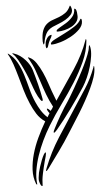

<svg xmlns="http://www.w3.org/2000/svg" viewBox="-63 -984 585 1039"><g transform="rotate(-5 230.0 -464.5)"><path d="M97 0Q97 5 97 5Q93 5 91 0Q77 -36 79 -77Q81 -118 93 -161Q105 -204 125.5 -247.5Q146 -291 170 -332Q143 -350 125.5 -377.5Q108 -405 95 -436Q79 -473 68 -511Q57 -549 47 -585Q37 -621 26 -653.5Q15 -686 0 -712Q0 -716 1 -715Q32 -693 49.5 -661Q67 -629 78.5 -592Q90 -555 100 -515.5Q110 -476 126 -440Q137 -415 150.5 -393.5Q164 -372 184 -353L197 -374Q190 -383 186.5 -390.5Q183 -398 186 -400Q188 -400 193 -396.5Q198 -393 204 -386Q214 -397 219 -408Q201 -441 187.5 -477Q174 -513 162 -551Q152 -583 141 -613Q130 -643 110 -678Q109 -680 107.5 -681.5Q106 -683 107 -684Q109 -686 114 -683Q135 -674 151.5 -649.5Q168 -625 181 -596Q194 -567 203.5 -538.5Q213 -510 219 -493L240 -438Q296 -520 347.5 -598Q399 -676 425 -751Q427 -756 427 -756Q429 -758 429.5 -753.5Q430 -749 430 -748Q425 -691 400 -636Q375 -581 340.5 -526.5Q306 -472 266 -417Q226 -362 192 -306Q170 -270 151 -230Q132 -190 118.5 -149.5Q105 -109 99 -70.5Q93 -32 97 0ZM295 -262Q280 -238 263 -212.5Q246 -187 228.5 -163Q211 -139 195 -117Q179 -95 166 -77Q161 -70 157 -66.5Q153 -63 152 -64Q150 -64 152 -70Q154 -76 156 -81Q188 -163 236.5 -239Q285 -315 336 -392Q367 -440 399 -488.5Q431 -537 455 -600Q457 -605 456.5 -606Q456 -607 458 -607Q460 -606 460 -603Q460 -600 460 -597Q460 -575 451 -547Q442 -519 427 -487.5Q412 -456 394 -423.5Q376 -391 357.5 -361Q339 -331 322.5 -305.5Q306 -280 295 -262ZM390 -501Q355 -447 313 -389Q271 -331 230 -282Q228 -280 221 -272.5Q214 -265 211 -267Q209 -269 212.5 -277.5Q216 -286 218 -289Q225 -303 235 -321.5Q245 -340 256 -359Q267 -378 278.5 -396Q290 -414 299 -427Q303 -433 315 -452.5Q327 -472 342 -498.5Q357 -525 374 -556Q391 -587 405 -616.5Q419 -646 429 -671.5Q439 -697 440 -712Q442 -722 443 -722Q445 -722 446 -717.5Q447 -713 448 -711Q452 -690 448 -662Q444 -634 435.5 -604.5Q427 -575 414.5 -547.5Q402 -520 390 -501ZM127 -615Q138 -578 148.5 -536.5Q159 -495 166 -456Q167 -454 166.5 -449.5Q166 -445 164 -443Q162 -442 158 -446Q154 -450 153 -452Q148 -459 142 -470Q136 -481 131 -493Q126 -505 121.5 -517Q117 -529 114 -538Q111 -548 101.5 -572.5Q92 -597 79.5 -624Q67 -651 53.5 -675Q40 -699 29 -708Q23 -714 25 -714Q26 -715 29 -714Q32 -713 34 -712Q50 -707 65.5 -696Q81 -685 93.5 -671Q106 -657 114.5 -642.5Q123 -628 127 -615ZM133 -52Q129 -33 127.5 -18.5Q126 -4 126 7Q126 9 126 12Q126 15 123 15Q121 15 118.5 12.5Q116 10 115 7Q113 2 111 -3Q109 -8 108 -14.5Q107 -21 108 -31.5Q109 -42 112 -58Q115 -71 121 -90Q127 -109 134 -126.5Q141 -144 147.5 -155Q154 -166 158 -164Q159 -163 158.5 -157Q158 -151 156 -143.5Q154 -136 152 -129Q150 -122 149 -119Q144 -102 140.5 -85.5Q137 -69 133 -52ZM240 -795Q246 -797 245 -793Q244 -789 242 -784Q237 -775 234 -769.5Q231 -764 229 -759.5Q227 -755 225 -749.5Q223 -744 220 -734Q218 -729 216.5 -728Q215 -727 214 -726Q211 -724 209.5 -729Q208 -734 208 -742Q208 -748 209.5 -756Q211 -764 215 -772Q219 -780 225 -786.5Q231 -793 240 -795ZM203 -756Q200 -747 199 -747Q197 -747 195.5 -753Q194 -759 194 -764Q194 -802 202.5 -823.5Q211 -845 225.5 -857Q240 -869 258 -875Q276 -881 294 -888Q312 -895 328.5 -906.5Q345 -918 356 -942Q358 -947 361 -941Q364 -935 366 -926Q369 -908 356.5 -894Q344 -880 326 -869.5Q308 -859 288 -851.5Q268 -844 255 -838Q228 -825 217.5 -803.5Q207 -782 203 -756ZM237 -747Q237 -757 260 -769Q283 -781 312.5 -795.5Q342 -810 370 -828Q398 -846 408 -868H410Q414 -868 414.5 -862Q415 -856 415 -854Q415 -832 395.5 -812Q376 -792 348 -776.5Q320 -761 290.5 -752Q261 -743 241 -743Q237 -743 237 -747ZM274 -815Q276 -822 292.5 -831Q309 -840 328.5 -852Q348 -864 363.5 -881.5Q379 -899 379 -923Q379 -926 379.5 -926Q380 -926 385 -924Q391 -919 392.5 -905.5Q394 -892 394 -884Q394 -866 383 -852Q372 -838 355 -829Q338 -820 318 -815Q298 -810 281 -810Q279 -810 276 -810.5Q273 -811 274 -815Z"/></g></svg>

Font: Akronim
Style: Regular
Weight: 400
Designer: Grzegorz Klimczewski
Foundry: Fonty.PL
Version: Version 1.002